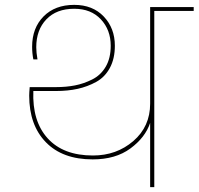

<svg xmlns="http://www.w3.org/2000/svg" viewBox="-20 -769 816 789"><path d="M597 0V-264Q577 -204 516 -159Q455 -114 361 -114Q237 -114 168.5 -184.5Q100 -255 100 -376Q100 -387 102 -411H210Q252 -411 288 -418Q324 -425 359 -442.5Q394 -460 414.5 -495Q435 -530 435 -581Q435 -646 394.5 -689.5Q354 -733 285 -733Q212 -733 170.5 -689.5Q129 -646 129 -575Q129 -553 134 -525H117Q112 -550 112 -577Q112 -654 159 -701.5Q206 -749 285 -749Q361 -749 406.5 -701Q452 -653 452 -581Q452 -528 431.5 -490Q411 -452 375.5 -432.5Q340 -413 299.5 -404Q259 -395 210 -395H117Q112 -271 176 -200.5Q240 -130 362 -130Q459 -130 528 -189.5Q597 -249 597 -343V-740H776V-724H614V0Z"/></svg>

Font: Poppins Thin
Style: Regular
Weight: 250
Designer: Ninad Kale (Devanagari), Jonny Pinhorn (Latin)
Foundry: Indian Type Foundry
Version: Version 3.200;PS 1.000;hotconv 16.6.54;makeotf.lib2.5.65590